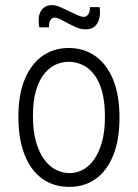

<svg xmlns="http://www.w3.org/2000/svg" viewBox="-20 -720 540 752"><path d="M251 12Q190 12 145 -20.5Q100 -53 76 -114.5Q52 -176 52 -262Q52 -352 78 -412Q104 -472 148 -502Q192 -532 249 -532Q308 -532 352.5 -501Q397 -470 422.5 -409.5Q448 -349 448 -259Q448 -172 423.5 -111.5Q399 -51 355 -19.5Q311 12 251 12ZM253 -42Q279 -42 303.5 -54.5Q328 -67 347.5 -94Q367 -121 379 -162.5Q391 -204 391 -262Q391 -323 379 -364.5Q367 -406 346.5 -431Q326 -456 300.5 -467Q275 -478 249 -478Q224 -478 199.5 -467.5Q175 -457 154.5 -432.5Q134 -408 121.5 -367Q109 -326 109 -265Q109 -207 121 -165Q133 -123 153 -95.5Q173 -68 199 -55Q225 -42 253 -42ZM315 -605Q298 -605 281 -612Q264 -619 247.5 -628Q231 -637 217 -644Q203 -651 193 -651Q184 -651 177.5 -641.5Q171 -632 172 -613H134Q129 -639 133 -658Q137 -677 150 -688.5Q163 -700 182 -700Q198 -700 215.5 -692.5Q233 -685 250 -676.5Q267 -668 282.5 -661Q298 -654 308 -654Q319 -654 326 -664.5Q333 -675 332 -692H370Q374 -668 369 -648Q364 -628 351 -616.5Q338 -605 315 -605Z"/></svg>

Font: Bricolage Grotesque SemiCondensed ExtraLight
Style: Regular
Weight: 250
Width: 4
Designer: Mathieu Triay
Foundry: Atelier Triay
Version: Version 1.000;gftools[0.9.30]